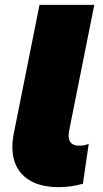

<svg xmlns="http://www.w3.org/2000/svg" viewBox="-20 -762 426 792"><path d="M31 -156Q31 -182 37 -212L143 -742H369L265 -222Q263 -208 263 -203Q263 -161 307 -161Q330 -161 346 -169L322 -4Q272 10 222 10Q131 10 81 -33.5Q31 -77 31 -156Z"/></svg>

Font: Montserrat Alternates Black
Style: Italic
Weight: 900
Italic angle: -11.3°
Designer: Julieta Ulanovsky
Foundry: Julieta Ulanovsky
Version: Version 7.200